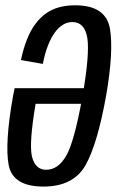

<svg xmlns="http://www.w3.org/2000/svg" viewBox="-20 -700 441 725"><path d="M144.2 4.5Q257.3 4.5 303.4 -76.9Q348.5 -158.4 380.7 -338.8Q409.7 -504.9 395.1 -592.1Q379.4 -680 264 -680L253.2 -616.7Q300.1 -616.7 309.9 -555.8Q318.9 -494.6 291.5 -336.6Q260.6 -164.3 229.8 -111.4Q199.1 -58.9 154.5 -58.9Q112.5 -58.9 100.3 -110.5Q89.6 -160.9 114.4 -308H295.8L306.4 -366.9H35.2Q32 -353.1 29 -336.5Q-2.6 -156.9 12.8 -76.7Q28.5 4.5 144.2 4.5ZM141.8 -458.7Q149.5 -498.8 161.3 -528.6Q173.1 -558.5 187.5 -577.9Q202 -597.4 218.4 -607Q234.8 -616.7 253.2 -616.7L265.1 -652.6L264 -680Q231.8 -680 204.4 -672.8Q177 -665.6 154.7 -650.1Q132.3 -634.5 114.1 -610.2Q95.8 -585.9 82.1 -551.6Q68.3 -517.3 59 -473.2Z"/></svg>

Font: Anybody Thin Condensed
Style: Italic
Weight: 100
Width: 3
Italic angle: -10°
Version: Version 1.113;gftools[0.9.25]